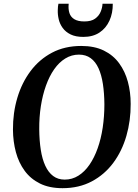

<svg xmlns="http://www.w3.org/2000/svg" viewBox="-20 -999 742 1030"><path d="M315.5 10.5Q245 10.5 194.8 -14.2Q144.5 -39 112.5 -82.5Q80.5 -126 65.2 -182.8Q50 -239.5 49.5 -303.5Q49 -393.5 73 -474.2Q97 -555 144 -617.8Q191 -680.5 259.2 -716.5Q327.5 -752.5 416 -752.5Q486.5 -752.5 537 -727.8Q587.5 -703 619.2 -659.5Q651 -616 666 -560.2Q681 -504.5 681 -442Q681.5 -351.5 658 -270Q634.5 -188.5 587.8 -125.5Q541 -62.5 472.5 -26Q404 10.5 315.5 10.5ZM327 -35.5Q367 -35.5 400.5 -56.5Q434 -77.5 460 -115.2Q486 -153 504 -203.8Q522 -254.5 531 -314.5Q540 -374.5 540 -439.5Q539.5 -499.5 532 -548.5Q524.5 -597.5 508.5 -632.8Q492.5 -668 466.5 -687Q440.5 -706 403.5 -706Q364 -706 330.2 -685.2Q296.5 -664.5 270.5 -627.2Q244.5 -590 226.5 -539.5Q208.5 -489 199.2 -429.8Q190 -370.5 190.5 -305.5Q191 -245 198.8 -195.2Q206.5 -145.5 223 -109.8Q239.5 -74 265.2 -54.8Q291 -35.5 327 -35.5ZM427 -801Q386 -801 359 -814.2Q332 -827.5 316.5 -848.8Q301 -870 295 -895.5Q289 -921 290 -945.5Q290 -955.5 291 -963.8Q292 -972 293.5 -979H348.5Q345.5 -950 352.5 -928.8Q359.5 -907.5 379 -895.8Q398.5 -884 432.5 -884Q469.5 -884 490 -898.8Q510.5 -913.5 519.8 -935.5Q529 -957.5 530 -979H585Q585.5 -928.5 567.2 -888.2Q549 -848 513.8 -824.5Q478.5 -801 427 -801Z"/></svg>

Font: Merriweather 60pt SemiBold
Style: Italic
Weight: 600
Italic angle: -7.8°
Version: Version 2.101